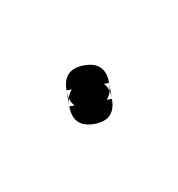

<svg xmlns="http://www.w3.org/2000/svg" viewBox="-25 -40 66 71"><g transform="rotate(-10 8.0 -5.0)"><path d="M0 -8H16V-2H0ZM8 -16Q4 -16 2 -14Q0 -12 0 -8Q0 -4 2 -2Q4 0 8 0Q12 0 14 -2Q16 -4 16 -8Q16 -12 14 -14Q12 -16 8 -16ZM8 -10Q4 -10 2 -8Q0 -6 0 -2Q0 2 2 4Q4 6 8 6Q12 6 14 4Q16 2 16 -2Q16 -6 14 -8Q12 -10 8 -10Z"/></g></svg>

Font: Wavefont ExtraLight
Style: Regular
Weight: 250
Version: Version 3.004;gftools[0.9.33]